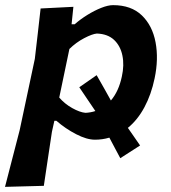

<svg xmlns="http://www.w3.org/2000/svg" viewBox="-54 -531 667 747"><path d="M-34.5 196Q-20.5 142.5 -7 89.5Q6.5 36.5 22.5 -24.5L81.5 -302Q87 -349.5 92.8 -399Q98.5 -448.5 104 -498L231.5 -504.5L224.5 -436.5H236.5Q258.5 -456 286 -473Q313.5 -490 340 -500.5Q366.5 -511 386 -511Q456.5 -511 497.8 -471.2Q539 -431.5 551.2 -366.5Q563.5 -301.5 547.5 -226Q534.5 -163.5 508 -114Q481.5 -64.5 443.5 -33.5Q454.5 -17.5 466.5 -0.5Q478.5 16.5 491 35L414 84.5Q402.5 63.5 392 43.2Q381.5 23 371.5 4.5Q344.5 12.5 315.5 12.5Q283.5 12.5 242 -9Q200.5 -30.5 165.5 -61H157.5L148 -18Q139.5 39 132 88.2Q124.5 137.5 116.5 192ZM278.5 -92Q299 -93 317 -99Q303 -120 287.2 -143Q271.5 -166 254.5 -191.5L322 -238.5Q337.5 -211.5 351.2 -187.2Q365 -163 377.5 -140Q408 -176 420 -233Q430 -277.5 422.2 -315Q414.5 -352.5 389.8 -375.8Q365 -399 323 -400.5Q305 -399 273.5 -382.5Q242 -366 216 -340.5L176.5 -151.5Q197.5 -127 227 -110.5Q256.5 -94 278.5 -92Z"/></svg>

Font: Commissioner Loud SemiBold
Style: Italic
Weight: 600
Italic angle: -12°
Designer: Kostas Bartsokas
Foundry: Kostas Bartsokas
Version: Version 1.000; ttfautohint (v1.8.3)